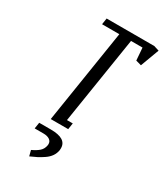

<svg xmlns="http://www.w3.org/2000/svg" viewBox="-178 -588 737 855"><g transform="rotate(30 191.0 -160.0)"><path d="M77.1 71.8 82 40H142.1Q222.7 40 222.7 89.8Q222.7 96.7 222.2 100.1Q219.2 117.7 209.5 131.8Q199.7 146 182.9 157.5Q166 168.9 152.8 175.8Q139.6 182.6 118.2 191.9L110.8 163.1Q134.3 152.3 147.9 140.1Q161.6 127.9 165 107.9Q165.5 105.5 165.5 101.6Q165.5 87.4 153.8 79.6Q142.1 71.8 122.1 71.8ZM105 -480 109.9 -512.2H355L381.8 -503.9L346.2 -408.2L317.9 -416L313 -480H253.9L183.1 -32.2H212.9L208 0H118.2L193.8 -480Z"/></g></svg>

Font: Gawaa
Style: Italic
Weight: 400
Designer: T. Christopher White
Version: Version 1.0